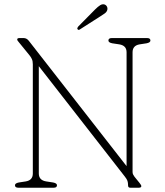

<svg xmlns="http://www.w3.org/2000/svg" viewBox="-20 -878 774 898"><path d="M246.5 -11.5Q246.5 0 231 0H66Q50 0 50 -11.5Q50 -21 68 -24.5L100.5 -29.5Q133.5 -35 133.5 -66.5V-577Q133.5 -592 129.2 -601.5Q125 -611 117.5 -620L69 -679.5Q60.5 -688.5 60.5 -693.5Q60.5 -700 71 -700H90.5Q104.5 -700 114.5 -687.5L572 -101V-633.5Q572 -665 538 -670.5L505 -675.5Q487 -679 487 -688.5Q487 -700 503 -700H668Q683.5 -700 683.5 -688.5Q683.5 -679 665.5 -675.5L633 -670.5Q600 -665 600 -633.5V-74Q600 -67 602.5 -62Q605 -57 609 -51.5L632.5 -22.5Q641 -12 641 -7.5Q641 0 629 0H589.5Q579 0 579 -10.5Q579 -23.5 576.2 -31.8Q573.5 -40 564 -52L161.5 -568.5V-66.5Q161.5 -35 196 -29.5L228.5 -24.5Q246.5 -21 246.5 -11.5ZM424.5 -833.5Q438.5 -847.5 448.8 -853.8Q459 -860 469 -857Q477 -854 480.5 -846.5Q484 -839 481.5 -830.5Q478.5 -821.5 470.2 -815.5Q462 -809.5 451.5 -803L353 -740Q347 -736 343 -741Q340.5 -744 342 -747.5Q343.5 -751 346 -754Z"/></svg>

Font: Fraunces 72pt SuperSoft Thin
Style: Regular
Weight: 100
Version: Version 1.000;[b76b70a41]